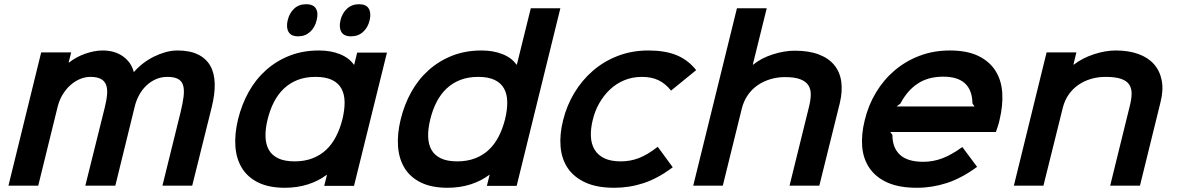

<svg xmlns="http://www.w3.org/2000/svg" viewBox="-20 -879 5570 909"><path d="M982 -370 890 0H749L835 -348Q845 -389 849 -420.5Q853 -452 847.5 -473Q842 -494 824 -504.5Q806 -515 773 -515Q743 -515 718 -504Q693 -493 673 -474Q653 -455 639 -429.5Q625 -404 618 -375L526 0H384L476 -370Q485 -406 487 -433Q489 -460 482 -478Q475 -496 457 -505.5Q439 -515 408 -515Q383 -515 359 -505Q335 -495 314 -476.5Q293 -458 277 -432Q261 -406 253 -374L161 0H20L175 -631H317L305 -583H307Q341 -610 384.5 -625Q428 -640 466 -640Q524 -640 563 -611.5Q602 -583 613 -539H615Q633 -560 657 -578.5Q681 -597 708 -610.5Q735 -624 763.5 -632Q792 -640 820 -640Q878 -640 916.5 -621.5Q955 -603 975 -568.5Q995 -534 996.5 -484Q998 -434 982 -370Z M1730 -783Q1722 -749 1699 -728Q1676 -707 1642 -707Q1608 -707 1596 -728Q1584 -749 1592 -783Q1600 -817 1623 -838Q1646 -859 1680 -859Q1714 -859 1726 -838Q1738 -817 1730 -783ZM1479 -783Q1471 -749 1448 -728Q1425 -707 1392 -707Q1358 -707 1346 -728Q1334 -749 1342 -783Q1350 -817 1372.5 -838Q1395 -859 1429 -859Q1464 -859 1476 -838Q1488 -817 1479 -783ZM1656 1H1515L1528 -51H1526Q1488 -22 1437.5 -6Q1387 10 1329 10Q1254 10 1203.5 -14.5Q1153 -39 1126 -82.5Q1099 -126 1094.5 -185Q1090 -244 1107 -314Q1124 -384 1157.5 -444Q1191 -504 1240 -547.5Q1289 -591 1351.5 -615.5Q1414 -640 1490 -640Q1546 -640 1589.5 -622.5Q1633 -605 1655 -573H1657L1671 -630H1812ZM1601 -314Q1612 -359 1611.5 -396Q1611 -433 1596.5 -459.5Q1582 -486 1552 -500.5Q1522 -515 1474 -515Q1426 -515 1389 -500.5Q1352 -486 1324 -459.5Q1296 -433 1277 -396Q1258 -359 1247 -314Q1236 -269 1237 -232.5Q1238 -196 1252.5 -170Q1267 -144 1297 -129.5Q1327 -115 1375 -115Q1422 -115 1459.5 -129.5Q1497 -144 1524.5 -170Q1552 -196 1571 -233Q1590 -270 1601 -314Z M2426 1H2285L2298 -51H2296Q2258 -22 2207.5 -6Q2157 10 2099 10Q2024 10 1973.5 -14.5Q1923 -39 1896 -82.5Q1869 -126 1864.5 -185Q1860 -244 1877 -314Q1894 -384 1927.5 -444Q1961 -504 2010 -547.5Q2059 -591 2121.5 -615.5Q2184 -640 2260 -640Q2316 -640 2359.5 -622.5Q2403 -605 2425 -573H2427L2493 -840H2633ZM2371 -314Q2382 -359 2381.5 -396Q2381 -433 2366.5 -459.5Q2352 -486 2322 -500.5Q2292 -515 2244 -515Q2196 -515 2159 -500.5Q2122 -486 2094 -459.5Q2066 -433 2047 -396Q2028 -359 2017 -314Q2006 -269 2007 -232.5Q2008 -196 2022.5 -170Q2037 -144 2067 -129.5Q2097 -115 2145 -115Q2192 -115 2229.5 -129.5Q2267 -144 2294.5 -170Q2322 -196 2341 -233Q2360 -270 2371 -314Z M3165 -87Q3094 -34 3027 -12Q2960 10 2888 10Q2806 10 2751.5 -15Q2697 -40 2668 -83Q2639 -126 2634 -184.5Q2629 -243 2646 -310Q2663 -379 2699 -439Q2735 -499 2787 -544Q2839 -589 2905.5 -614.5Q2972 -640 3050 -640Q3128 -640 3182.5 -618Q3237 -596 3276 -547L3157 -450Q3131 -483 3098 -499Q3065 -515 3019 -515Q2974 -515 2935.5 -499Q2897 -483 2867.5 -455Q2838 -427 2817 -390Q2796 -353 2786 -310Q2776 -269 2777.5 -233.5Q2779 -198 2794.5 -171.5Q2810 -145 2840.5 -130Q2871 -115 2919 -115Q2964 -115 3004.5 -130.5Q3045 -146 3094 -184Z M3956 -391 3859 0H3718L3811 -377Q3818 -406 3818.5 -431Q3819 -456 3807.5 -474.5Q3796 -493 3769.5 -503.5Q3743 -514 3696 -514Q3660 -514 3627 -504Q3594 -494 3567 -475.5Q3540 -457 3520.5 -429Q3501 -401 3492 -365L3402 0H3262L3469 -840H3610L3544 -573H3546Q3584 -604 3638.5 -621.5Q3693 -639 3743 -639Q3810 -639 3857 -621Q3904 -603 3930.5 -570Q3957 -537 3963 -491.5Q3969 -446 3956 -391Z M4712 -310Q4710 -299 4705 -284Q4700 -269 4695 -254H4195L4205 -240Q4205 -179 4241 -146Q4277 -113 4351 -113Q4398 -113 4441.5 -129.5Q4485 -146 4536 -183L4606 -89Q4532 -35 4462.5 -12.5Q4393 10 4321 10Q4237 10 4182 -14.5Q4127 -39 4097 -82.5Q4067 -126 4062 -184Q4057 -242 4074 -310Q4091 -381 4127.5 -441.5Q4164 -502 4216 -546Q4268 -590 4334 -615Q4400 -640 4477 -640Q4558 -640 4611 -614.5Q4664 -589 4692.5 -544.5Q4721 -500 4725 -440Q4729 -380 4712 -310ZM4594 -375 4584 -389Q4582 -516 4446 -516Q4374 -516 4324.5 -483Q4275 -450 4243 -389L4225 -375Z M5474 -394 5377 0H5236L5329 -378Q5337 -409 5337.5 -434.5Q5338 -460 5326.5 -478Q5315 -496 5288 -505.5Q5261 -515 5214 -515Q5178 -515 5145.5 -505.5Q5113 -496 5086 -477.5Q5059 -459 5040 -432Q5021 -405 5012 -370L4920 0H4780L4935 -631H5076L5062 -573H5064Q5104 -604 5158.5 -622Q5213 -640 5263 -640Q5323 -640 5369 -623.5Q5415 -607 5443 -575.5Q5471 -544 5480 -498.5Q5489 -453 5474 -394Z"/></svg>

Font: TypoPRO Sinkin Sans
Style: 600 SemiBold Italic
Weight: 600
Italic angle: -112°
Designer: Keith Bates
Foundry: K-Type
Version: Sinkin Sans (version 1.0)  by Keith Bates   •   © 2014   www